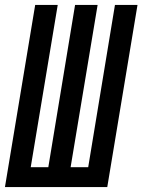

<svg xmlns="http://www.w3.org/2000/svg" viewBox="-33 -755 575 775"><path d="M-13 0 109 -735H200L91 -80H162L270 -735H361L252 -80H323L431 -735H522L400 0Z"/></svg>

Font: Iosevka Curly Medium Oblique
Style: Regular
Weight: 500
Italic angle: -9°
Monospace: yes
Designer: Belleve Invis
Foundry: Belleve Invis
Version: Version 11.1.0; ttfautohint (v1.8.3)